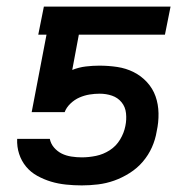

<svg xmlns="http://www.w3.org/2000/svg" viewBox="-20 -550 590 582"><path d="M228 12Q204 12 180 9.5Q156 7 134.5 0.5Q113 -6 93 -17Q73 -28 59 -45Q45 -62 38 -83.5Q31 -105 32 -129H131Q134 -114 144 -102.5Q154 -91 167 -84.5Q180 -78 196 -75.5Q212 -73 228 -73Q249 -73 271 -77.5Q293 -82 312.5 -94.5Q332 -107 344 -127Q356 -147 360 -168Q364 -187 362 -206.5Q360 -226 348.5 -240Q337 -254 319.5 -260Q302 -266 282 -266Q267 -266 251.5 -263.5Q236 -261 221 -254.5Q206 -248 193.5 -236Q181 -224 176 -210H76L121 -445H96L113 -530H497L480 -445H219L199 -338Q219 -346 240 -348.5Q261 -351 281 -351Q309 -351 335.5 -347Q362 -343 385 -331.5Q408 -320 425.5 -301Q443 -282 451.5 -258Q460 -234 460.5 -206.5Q461 -179 455 -152Q451 -127 440.5 -103.5Q430 -80 413 -60Q396 -40 373 -25.5Q350 -11 326 -2.5Q302 6 277 9Q252 12 228 12Z"/></svg>

Font: Lode Dark
Style: Bold Italic
Weight: 700
Italic angle: -11°
Monospace: yes
Designer: Belleve Invis
Foundry: Belleve Invis
Version: Version 29.2.0; ttfautohint (v1.8.3)